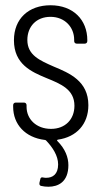

<svg xmlns="http://www.w3.org/2000/svg" viewBox="-20 -528 387 730"><path d="M316 -128C316 -220 244 -250 184 -275C132 -298 84 -318 84 -376C84 -427 118 -464 172 -464C226 -464 262 -425 262 -377V-372C262 -366 266 -362 272 -362H302C308 -362 312 -366 312 -372V-375C312 -453 258 -508 172 -508C89 -508 33 -457 33 -375C33 -284 99 -255 157 -231C211 -209 263 -188 263 -126C263 -74 228 -38 174 -38C118 -38 81 -75 81 -122V-128C81 -134 77 -138 71 -138H40C34 -138 30 -134 30 -128V-122C30 -55 76 -5 150 4C152 4 154 5 155 6C180 32 201 64 201 97C201 135 180 148 156 148C153 148 149 148 145 147C138 145 134 147 133 154L130 167C129 174 131 178 137 179C145 181 155 182 164 182C201 182 240 164 240 100C240 70 228 38 198 8C196 6 197 4 200 3C271 -7 316 -56 316 -128Z"/></svg>

Font: Barlow Condensed Light
Style: Regular
Weight: 300
Width: 3
Designer: Jeremy Tribby
Foundry: Tribby Type
Version: Version 1.422;hotconv 1.0.109;makeotfexe 2.5.65596